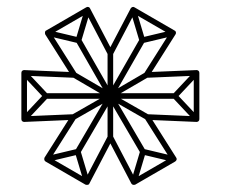

<svg xmlns="http://www.w3.org/2000/svg" viewBox="-20 -728 654 548"><path d="M393 -609 379 -617 288 -458Q288 -458 288 -458Q288 -458 288 -458L195 -299L209 -291L302 -450Q302 -450 302 -450Q302 -450 302 -450ZM479 -446V-462H295Q295 -462 295 -462Q295 -462 295 -462H111V-446H295Q295 -446 295 -446Q295 -446 295 -446ZM43 -393 55 -383 117 -449Q119 -451 119 -454Q119 -457 117 -459L55 -525L43 -515L105 -449Q107 -446 107 -454Q107 -462 105 -459ZM547 -515 535 -525 473 -459Q471 -457 471 -454Q471 -451 473 -449L535 -383L547 -393L485 -459Q483 -462 483 -454Q483 -446 485 -449ZM220 -206 236 -210 210 -297Q209 -300 206 -302Q203 -304 200 -303L112 -282L116 -266L204 -287Q207 -288 200 -292Q193 -296 194 -293ZM368 -702 352 -698 378 -611Q380 -608 382.5 -606Q385 -604 388 -605L476 -626L472 -642L384 -621Q381 -620 388 -616Q395 -612 394 -615ZM381 -291 395 -299 302 -458Q302 -458 302 -458Q302 -458 302 -458L211 -617L197 -609L288 -450Q288 -450 288 -450Q288 -450 288 -450ZM474 -266 478 -282 390 -303Q387 -304 384.5 -302Q382 -300 380 -297L354 -210L370 -206L396 -293Q397 -296 390 -292Q383 -288 386 -287ZM118 -642 114 -626 202 -605Q205 -604 208 -606Q211 -608 212 -611L238 -698L222 -702L196 -615Q195 -612 202 -616Q209 -620 206 -621ZM196 -521 188 -507 291 -447Q291 -447 291 -447Q291 -447 291 -447L396 -387L404 -401L299 -461Q299 -461 299 -461Q299 -461 299 -461ZM186 -401 194 -387 299 -447Q299 -447 299 -447Q299 -447 299 -447L402 -507L394 -521L291 -461Q291 -461 291 -461Q291 -461 291 -461ZM303 -576H287V-454Q287 -454 287 -454Q287 -454 287 -454V-336H303V-454Q303 -454 303 -454Q303 -454 303 -454ZM109 -630 185 -510 192 -522 49 -528Q46 -528 43.5 -526Q41 -524 41 -520V-388Q41 -384 43.5 -382Q46 -380 49 -380L190 -386L183 -398L107 -278Q106 -275 106.5 -272Q107 -269 110 -267L224 -201Q227 -200 230.5 -200.5Q234 -201 235 -204L302 -332H288L355 -204Q357 -201 360 -200.5Q363 -200 366 -201L480 -267Q483 -269 484 -272Q485 -275 483 -278L407 -398L400 -386L541 -380Q544 -380 546.5 -382Q549 -384 549 -388V-520Q549 -524 546.5 -526Q544 -528 541 -528L398 -522L405 -510L481 -630Q483 -633 482 -636.5Q481 -640 478 -641L364 -707Q361 -709 358 -708Q355 -707 353 -704L288 -580H302L237 -704Q236 -707 232.5 -708Q229 -709 226 -707L112 -641Q109 -640 108.5 -636.5Q108 -633 109 -630ZM123 -638 120 -627 234 -693 223 -696 288 -572Q290 -568 295 -568Q300 -568 302 -572L367 -696L356 -693L470 -627L467 -638L391 -518Q389 -514 391.5 -510Q394 -506 398 -506L541 -512L533 -520V-388L541 -396L400 -402Q396 -402 393.5 -398Q391 -394 393 -390L469 -270L472 -281L358 -215L369 -212L302 -340Q300 -344 295 -344Q290 -344 288 -340L221 -212L232 -215L118 -281L121 -270L197 -390Q199 -394 197 -398Q195 -402 190 -402L49 -396L57 -388V-520L49 -512L192 -506Q197 -506 199 -510Q201 -514 199 -518Z"/></svg>

Font: Tilt Prism
Style: Regular
Weight: 400
Version: Version 1.000